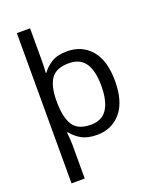

<svg xmlns="http://www.w3.org/2000/svg" viewBox="-178 -912 971 1201"><g transform="rotate(-20 307.5 -311.0)"><path d="M560 -320Q560 -183 499.5 -112Q439 -41 340 -41Q277 -41 237 -64Q197 -87 173 -119H167Q168 -112 169.5 -96Q171 -80 172 -63Q173 -46 173 -35V189H85V-811H173V-587Q173 -573 172 -550.5Q171 -528 170 -515H174Q198 -549 237 -573Q276 -597 340 -597Q439 -597 499.5 -527Q560 -457 560 -320ZM469 -321Q469 -422 434 -472.5Q399 -523 325 -523Q243 -523 209 -477Q175 -431 173 -339V-320Q173 -221 205.5 -167.5Q238 -114 326 -114Q400 -114 434.5 -167.5Q469 -221 469 -321Z"/></g></svg>

Font: Noto Sans Tamil UI
Style: Regular
Weight: 400
Designer: Jelle Bosma - Monotype Design Team
Foundry: Monotype Imaging Inc.
Version: Version 2.004; ttfautohint (v1.8.4.7-5d5b)